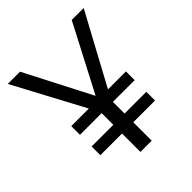

<svg xmlns="http://www.w3.org/2000/svg" viewBox="-197 -840 966 966"><g transform="rotate(-45 286.0 -357.0)"><path d="M102.1 -713.9H15.1L215.8 -337.9H90.8V-275.9H245.1V-192.9H90.8V-130.9H245.1V0H325.2V-130.9H480V-192.9H325.2V-275.9H480V-337.9H352.1L555.2 -713.9H470.2L285.2 -358.9Z"/></g></svg>

Font: Samim
Style: Regular
Weight: 400
Foundry: DejaVu fonts team - Redesigned by Saber Rastikerdar
Version: Version 4.0.5